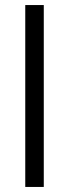

<svg xmlns="http://www.w3.org/2000/svg" viewBox="-20 -740 273 760"><path d="M153.3 0H80V-720H153.3Z"/></svg>

Font: Manrope Variable Light
Style: Regular
Weight: 200
Designer: Mikhail Sharanda
Foundry: Mikhail Sharanda
Version: Version 4.505